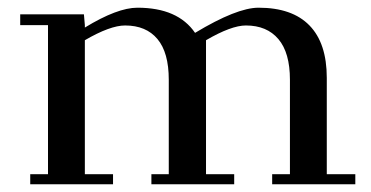

<svg xmlns="http://www.w3.org/2000/svg" viewBox="-20 -476 958 496"><path d="M32.2 -411.1V-439H196.8L199.2 -411.1V-404.8Q283.2 -456.1 335 -456.1Q439.5 -456.1 483.9 -391.1Q591.8 -456.1 647.9 -456.1Q734.9 -456.1 779.5 -410.2Q824.2 -364.3 824.2 -274.9V-25.9H897.9V0H683.1V-25.9H729V-270Q729 -339.8 699.2 -375Q669.4 -410.2 615.2 -410.2Q577.6 -410.2 512.2 -372.1V-25.9H585V0H371.1V-25.9H416V-270Q416 -340.3 386.7 -375.2Q357.4 -410.2 303.2 -410.2Q264.6 -410.2 199.2 -372.1V-25.9H272V0H58.1V-25.9H104V-411.1Z"/></svg>

Font: Dehuti Alt
Style: Bold
Weight: 700
Version: Version 1.2